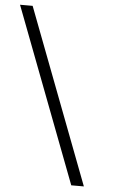

<svg xmlns="http://www.w3.org/2000/svg" viewBox="-155 -790 520 880"><g transform="rotate(5 105.0 -350.0)"><path d="M-99 -752H-41L265 52H207Z"/></g></svg>

Font: Pathway Extreme 28pt Light
Style: Italic
Weight: 300
Italic angle: -8°
Designer: Eduardo Rodriguez Tunni
Foundry: Eduardo Rodriguez Tunni
Version: Version 1.001;gftools[0.9.26]